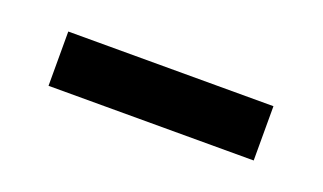

<svg xmlns="http://www.w3.org/2000/svg" viewBox="-27 -379 380 226"><g transform="rotate(20 162.5 -266.0)"><path d="M34 -232V-300H291V-232Z"/></g></svg>

Font: Bricolage Grotesque 96pt ExtraBold Light
Style: Regular
Weight: 300
Version: Version 1.001;gftools[0.9.33.dev8+g029e19f]